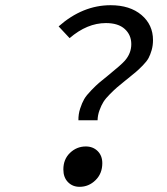

<svg xmlns="http://www.w3.org/2000/svg" viewBox="-20 -702 640 734"><path d="M279.8 -242.2Q279.3 -265.1 286.4 -286.9Q293.5 -308.6 301.8 -323Q310.1 -337.4 329.1 -356.9Q348.1 -376.5 358.9 -385.5Q369.6 -394.5 395 -415Q443.8 -454.6 457 -469.7Q481.9 -498 481.9 -533.2Q481.9 -568.4 457 -591.1Q432.1 -613.8 384.8 -613.8Q313 -613.8 246.1 -556.2L204.1 -601.1Q295.9 -682.1 402.8 -682.1Q476.6 -682.1 520.8 -644.8Q564.9 -607.4 564.9 -548.8Q564.9 -528.3 559.8 -510.5Q554.7 -492.7 547.9 -480Q541 -467.3 525.9 -451.9Q510.7 -436.5 500.2 -427.5Q489.7 -418.5 467.8 -400.9Q461.4 -395.5 458 -393.1Q437.5 -376.5 427.2 -367.7Q417 -358.9 400.4 -342.3Q383.8 -325.7 375.5 -312.5Q367.2 -299.3 360.4 -280.5Q353.5 -261.7 353 -242.2ZM284.2 12.2Q257.3 12.2 239.7 -5.9Q222.2 -23.9 222.2 -54.2Q222.2 -93.3 247.8 -117.7Q273.4 -142.1 308.1 -142.1Q335.4 -142.1 353.3 -124.5Q371.1 -106.9 371.1 -78.1Q371.1 -38.6 345.2 -13.2Q319.3 12.2 284.2 12.2Z"/></svg>

Font: Office Code Pro Italic
Style: Regular
Weight: 400
Italic angle: -9°
Designer: Nathan Rutzky & Paul D. Hunt
Foundry: Adobe Systems Incorporated
Version: Version 1.004;PS 001.004;hotconv 1.0.70;makeotf.lib2.5.58329